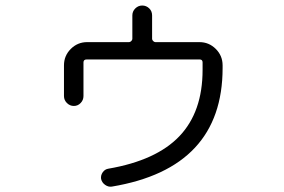

<svg xmlns="http://www.w3.org/2000/svg" viewBox="-20 -652 1040 702"><path d="M213.9 -300.8V-413.1Q213.9 -448.2 238.8 -473.1Q263.7 -498 298.8 -498H452.1Q456.1 -498 460 -502Q463.9 -505.9 463.9 -509.8V-595.7Q463.9 -610.4 474.6 -621.1Q485.4 -631.8 500 -631.8Q514.6 -631.8 525.4 -621.6Q536.1 -611.3 536.1 -595.7V-509.8Q536.1 -505.9 540 -502Q543.9 -498 547.9 -498H709Q744.1 -498 769 -473.1Q793.9 -448.2 793.9 -413.1V-403.3Q793.9 -37.1 388.7 30.3Q376 32.2 364.3 23.9Q352.5 15.6 349.6 2Q347.7 -10.7 355.5 -22Q363.3 -33.2 376 -35.2Q551.8 -65.4 636.2 -154.3Q720.7 -243.2 720.7 -396.5V-423.8Q720.7 -434.6 710 -434.6H296.9Q285.2 -434.6 285.2 -423.8V-300.8Q285.2 -286.1 274.9 -275.4Q264.6 -264.6 250 -264.6Q235.4 -264.6 224.6 -275.4Q213.9 -286.1 213.9 -300.8Z"/></svg>

Font: Rounded-X Mgen+ 2m regular
Style: Regular
Weight: 400
Designer: [Source Han Sans]
Ryoko NISHIZUKA  (kana & ideographs); Paul D. Hunt (Latin, Greek & Cyrillic); Wenlong ZHANG  (bopomofo
Version: Version 1.059.20150602